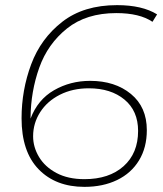

<svg xmlns="http://www.w3.org/2000/svg" viewBox="-20 -724 636 748"><path d="M99 -265V-262Q127 -336 190.5 -372.5Q254 -409 331 -409Q428 -409 490 -358Q552 -307 552 -217Q552 -149 521.5 -99Q491 -49 436 -22.5Q381 4 309 4Q197 4 130.5 -64.5Q64 -133 64 -263Q64 -373 101.5 -473.5Q139 -574 222.5 -639Q306 -704 436 -704Q534 -704 592 -668L574 -639Q524 -673 433 -673Q316 -673 241 -613Q166 -553 133 -460.5Q100 -368 99 -265ZM109 -193Q109 -151 132 -112.5Q155 -74 200 -50Q245 -26 309 -26Q405 -26 461.5 -76.5Q518 -127 518 -214Q518 -292 465 -336Q412 -380 326 -380Q263 -380 213.5 -355Q164 -330 136.5 -287Q109 -244 109 -193Z"/></svg>

Font: Montserrat Alternates ExLight
Style: Italic
Weight: 275
Italic angle: -11.3°
Designer: Julieta Ulanovsky
Foundry: Julieta Ulanovsky
Version: Version 7.200